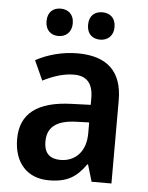

<svg xmlns="http://www.w3.org/2000/svg" viewBox="-53 -785 644 838"><g transform="rotate(5 268.5 -365.5)"><path d="M122 -681C122 -641 147 -621 179 -621C211 -621 237 -642 237 -681C237 -722 211 -741 179 -741C147 -741 122 -722 122 -681ZM304 -681C304 -641 328 -621 362 -621C394 -621 420 -642 420 -681C420 -722 394 -741 362 -741C329 -741 304 -722 304 -681ZM270 -553C203 -553 138 -535 87 -507L126 -421C172 -444 216 -459 262 -459C317 -459 346 -429 346 -363V-334L262 -331C114 -326 39 -270 39 -158C39 -53 98 10 192 10C272 10 313 -16 354 -74H357L379 0H466V-364C466 -491 399 -553 270 -553ZM289 -255 346 -257V-209C346 -128 299 -83 235 -83C191 -83 163 -104 163 -157C163 -216 197 -252 289 -255Z"/></g></svg>

Font: Noto Sans Kannada SemiCondensed SemiBold
Style: Regular
Weight: 600
Width: 4
Designer: Jelle Bosma - Monotype Design Team
Foundry: Monotype Imaging Inc.
Version: Version 2.005